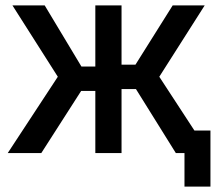

<svg xmlns="http://www.w3.org/2000/svg" viewBox="-20 -570 804 715"><path d="M634.8 0 486.3 -238.3H432.6V0H335V-231.4H282.2L133.8 0H8.8L195.3 -284.2L26.4 -549.8H146.5L283.2 -322.3H335V-549.8H432.6V-329.1H484.4L623 -549.8H742.2L573.2 -284.2L758.8 0ZM763.7 125H667V-84H763.7Z"/></svg>

Font: RobotoJAA
Style: Medium
Weight: 500
Version: Version 2.05; 2016-11-05